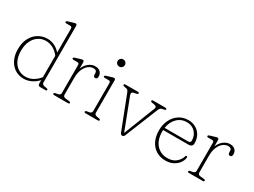

<svg xmlns="http://www.w3.org/2000/svg" viewBox="-48 -1310 2529 1908"><g transform="rotate(30 1216.5 -356.5)"><path d="M42.5 -216.5Q42.5 -291.5 70.8 -344.5Q99 -397.5 145.8 -425.2Q192.5 -453 248.5 -453Q292.5 -453 331.5 -433.5Q370.5 -414 397.5 -381.5V-655Q397.5 -677.5 377.5 -677.5H332.5Q317 -677.5 317 -689Q317 -698 332.5 -702.5L384 -717.5Q392.5 -720 399.5 -722.2Q406.5 -724.5 411 -724.5Q428.5 -724.5 428.5 -705.5V-57Q428.5 -33 456.5 -28L482 -23.5Q498.5 -20.5 498.5 -10.5Q498.5 0 483 0H427.5Q409.5 0 403.5 -6.2Q397.5 -12.5 397.5 -32.5V-65.5Q365.5 -29.5 323.5 -9.5Q281.5 10.5 237.5 10.5Q180 10.5 136 -18Q92 -46.5 67.2 -97.5Q42.5 -148.5 42.5 -216.5ZM77 -218Q77 -156 98.2 -110.8Q119.5 -65.5 156.8 -40.8Q194 -16 241.5 -16Q289 -16 328.2 -38.5Q367.5 -61 397.5 -99V-344Q368.5 -384 328.8 -405.5Q289 -427 245 -427Q198.5 -427 160.2 -402Q122 -377 99.5 -330.2Q77 -283.5 77 -218Z M670.5 -428V-355Q690 -402.5 724 -428Q758 -453.5 795.5 -453.5Q832.5 -453.5 853.5 -433.5Q874.5 -413.5 874.5 -382Q874.5 -351 851 -351Q828.5 -351 828.5 -380.5V-393Q828.5 -427.5 789.5 -427.5Q760 -427.5 732.8 -407Q705.5 -386.5 688 -346.2Q670.5 -306 670.5 -247V-57Q670.5 -31 698 -28L741 -23.5Q758 -21.5 758 -10.5Q758 0 742 0H584.5Q569 0 569 -10.5Q569 -20.5 585.5 -23.5L611.5 -28Q639.5 -33 639.5 -57V-377.5Q639.5 -400 619.5 -400H574.5Q559 -400 559 -411Q559 -420.5 574 -424.5L625.5 -440Q634.5 -442.5 641.5 -444.8Q648.5 -447 653 -447Q670.5 -447 670.5 -428Z M1001 -569Q984 -569 972 -581Q960 -593 960 -610.5Q960 -627.5 972 -639.5Q984 -651.5 1001 -651.5Q1019 -651.5 1031 -639.5Q1043 -627.5 1043 -610.5Q1043 -593 1031 -581Q1019 -569 1001 -569ZM1030 -428V-57Q1030 -33 1057.5 -28L1083.5 -23.5Q1100 -20.5 1100 -10.5Q1100 0 1084.5 0H944Q928.5 0 928.5 -10.5Q928.5 -20.5 945 -23.5L971 -28Q999 -33 999 -57V-377.5Q999 -400 979 -400H934Q918.5 -400 918.5 -411Q918.5 -420.5 933.5 -424.5L985 -440Q994 -442.5 1001 -444.8Q1008 -447 1012.5 -447Q1030 -447 1030 -428Z M1372 10.5H1367Q1353 10.5 1345 -10.5L1201.5 -381Q1195 -397.5 1188.8 -406.2Q1182.5 -415 1172 -417L1147 -421.5Q1129 -425 1129 -434.5Q1129 -445.5 1145 -445.5H1287Q1302.5 -445.5 1302.5 -434.5Q1302.5 -425 1285 -421.5L1262 -417Q1237 -411.5 1234.8 -401.2Q1232.5 -391 1239.5 -372L1373.5 -22.5L1514 -381Q1525.5 -411 1492.5 -417L1465 -421.5Q1447.5 -424.5 1447.5 -434.5Q1447.5 -445.5 1464 -445.5H1603Q1618.5 -445.5 1618.5 -434.5Q1618.5 -425 1600.5 -421.5L1577 -417Q1558 -413 1545.5 -381.5L1395 -8.5Q1387 10.5 1372 10.5Z M2031.5 -283.5Q2031.5 -241.5 1985 -241.5H1694.5Q1694 -234 1694 -226Q1694 -129 1742.8 -74.8Q1791.5 -20.5 1868 -20.5Q1930.5 -20.5 1967.2 -52.2Q2004 -84 2014 -122Q2017 -134.5 2026 -134.5Q2037.5 -134.5 2036 -120Q2032 -87 2009.8 -57Q1987.5 -27 1950.2 -8.2Q1913 10.5 1864.5 10.5Q1801 10.5 1755 -19Q1709 -48.5 1684.5 -100Q1660 -151.5 1660 -218.5Q1660 -285 1686 -338.2Q1712 -391.5 1758.2 -422.2Q1804.5 -453 1865.5 -453Q1912 -453 1949.8 -432Q1987.5 -411 2009.5 -373Q2031.5 -335 2031.5 -283.5ZM1861.5 -427.5Q1796.5 -427.5 1752 -383.2Q1707.5 -339 1697 -267.5H1966.5Q1994.5 -267.5 1994.5 -292.5Q1994.5 -348.5 1958.5 -388Q1922.5 -427.5 1861.5 -427.5Z M2217 -428V-355Q2236.5 -402.5 2270.5 -428Q2304.5 -453.5 2342 -453.5Q2379 -453.5 2400 -433.5Q2421 -413.5 2421 -382Q2421 -351 2397.5 -351Q2375 -351 2375 -380.5V-393Q2375 -427.5 2336 -427.5Q2306.5 -427.5 2279.2 -407Q2252 -386.5 2234.5 -346.2Q2217 -306 2217 -247V-57Q2217 -31 2244.5 -28L2287.5 -23.5Q2304.5 -21.5 2304.5 -10.5Q2304.5 0 2288.5 0H2131Q2115.5 0 2115.5 -10.5Q2115.5 -20.5 2132 -23.5L2158 -28Q2186 -33 2186 -57V-377.5Q2186 -400 2166 -400H2121Q2105.5 -400 2105.5 -411Q2105.5 -420.5 2120.5 -424.5L2172 -440Q2181 -442.5 2188 -444.8Q2195 -447 2199.5 -447Q2217 -447 2217 -428Z"/></g></svg>

Font: Fraunces 72pt S100 Thin
Style: Regular
Weight: 100
Version: Version 1.000; ttfautohint (v1.8.3)